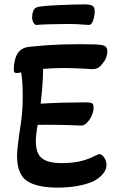

<svg xmlns="http://www.w3.org/2000/svg" viewBox="-20 -845 545 878"><path d="M244 13Q149 13 103.5 -17.5Q58 -48 58 -132Q58 -149 60.5 -173Q63 -197 68 -231Q76 -280 80 -318.5Q84 -357 84 -403Q84 -433 82.5 -461Q81 -489 77 -514Q62 -511 57 -511Q49 -511 46 -514.5Q43 -518 43 -528Q43 -549 48 -569.5Q53 -590 62 -603Q79 -627 114 -631Q141 -634 180.5 -637Q220 -640 261.5 -641.5Q303 -643 336 -643Q428 -643 445 -639Q471 -635 471 -611Q471 -581 450 -556Q439 -541 428 -534.5Q417 -528 397 -529Q353 -532 320 -533Q287 -534 274 -534Q251 -534 226.5 -533Q202 -532 177 -530Q177 -495 174 -455Q171 -415 166 -371Q212 -374 270 -375.5Q328 -377 373 -377Q393 -377 400.5 -373Q408 -369 408 -352Q408 -336 399.5 -316.5Q391 -297 377 -283Q371 -277 364 -273.5Q357 -270 345 -271Q302 -273 247.5 -274Q193 -275 152 -274Q148 -251 146 -232Q144 -213 144 -198Q144 -143 172 -121Q200 -99 264 -99Q303 -99 339.5 -106Q376 -113 414 -132Q428 -140 435 -140Q446 -140 456.5 -124.5Q467 -109 467 -91Q467 -69 450.5 -49.5Q434 -30 407 -16Q376 -2 333 5.5Q290 13 244 13ZM148 -731Q140 -730 133.5 -740.5Q127 -751 127 -767Q127 -781 131.5 -794Q136 -807 149 -812Q158 -815 184.5 -817.5Q211 -820 245.5 -821.5Q280 -823 312.5 -824Q345 -825 366 -825Q389 -825 401 -819.5Q413 -814 413 -794Q413 -774 406 -752Q399 -730 385 -731Q364 -733 331.5 -734.5Q299 -736 264 -735Q237 -735 202 -734Q167 -733 148 -731Z"/></svg>

Font: Akaya Kanadaka
Style: Regular
Weight: 400
Designer: Vaishnavi Murthy Yerkadithaya, Juan Luis Blanco Aristondo
Version: Version 1.002; ttfautohint (v1.8.3)